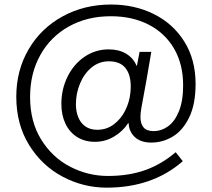

<svg xmlns="http://www.w3.org/2000/svg" viewBox="-20 -717 945 857"><path d="M52.7 -285.2Q52.7 -402.8 107.7 -496.8Q162.6 -590.8 259.3 -643.8Q356 -696.8 475.6 -696.8Q580.6 -696.8 666.5 -654.3Q752.4 -611.8 802.7 -531.5Q853 -451.2 853 -342.3Q853 -252 824.5 -193.1Q795.9 -134.3 751 -107.4Q706.1 -80.6 655.3 -80.6Q608.4 -80.6 582 -105Q555.7 -129.4 554.2 -167H551.8Q528.8 -131.3 489.5 -107.7Q450.2 -84 403.8 -84Q358.4 -84 324.5 -105.2Q290.5 -126.5 272.2 -164.8Q253.9 -203.1 253.9 -253.4Q253.9 -318.8 281.5 -374.8Q309.1 -430.7 357.4 -463.6Q405.8 -496.6 465.3 -496.6Q510.7 -496.6 543 -477.3Q575.2 -458 589.4 -423.8H591.3L603 -485.4H655.3Q634.8 -360.8 611.8 -239.7Q606.9 -212.9 606.9 -195.3Q606.9 -164.6 620.8 -148.2Q634.8 -131.8 665.5 -131.8Q700.2 -131.8 730 -153.1Q759.8 -174.3 778.6 -220.2Q797.4 -266.1 797.4 -336.4Q797.4 -430.2 757.1 -499.8Q716.8 -569.3 643.8 -606.9Q570.8 -644.5 474.6 -644.5Q368.7 -644.5 286.9 -598.6Q205.1 -552.7 159.7 -470.9Q114.3 -389.2 114.3 -284.2Q114.3 -174.3 163.6 -94.5Q212.9 -14.6 292.7 26.9Q372.6 68.4 461.9 68.4Q554.2 68.4 627.4 42.5Q700.7 16.6 764.2 -37.6L795.9 2.4Q661.1 120.6 456.1 120.6Q352.1 120.6 259.5 71.5Q167 22.5 109.9 -69.8Q52.7 -162.1 52.7 -285.2ZM562 -303.2Q563.5 -318.8 563.5 -332Q563.5 -384.3 539.6 -413.8Q515.6 -443.4 465.3 -443.4Q422.9 -443.4 389.4 -416.3Q356 -389.2 337.4 -344.7Q318.8 -300.3 318.8 -251Q318.8 -220.7 328.9 -194.8Q338.9 -168.9 360.4 -153.3Q381.8 -137.7 414.1 -137.7Q456.1 -137.7 488.3 -162.1Q520.5 -186.5 539.3 -224.6Q558.1 -262.7 562 -303.2Z"/></svg>

Font: Decalotype Light
Style: Regular
Weight: 300
Designer: Alfredo Marco Pradil
Foundry: Alfredo Marco Pradil
Version: Version 1.0